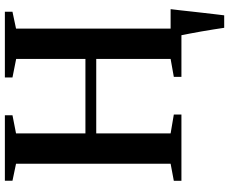

<svg xmlns="http://www.w3.org/2000/svg" viewBox="-98 -686 963 808"><g transform="rotate(-90 384.0 -281.5)"><path d="M671.5 180Q668.5 159.5 664.5 134.2Q660.5 109 656 83.2Q651.5 57.5 647.2 35.2Q643 13 640 -1.5L609 -45.5H750Q747.5 -26.5 745 -3.5Q742.5 19.5 739.8 44.2Q737 69 734.2 93.5Q731.5 118 728.8 140.2Q726 162.5 724 180ZM99.5 -45.5V-696L28 -711V-743H303.5V-711L227 -696V-404H540.5V-695.5L462.5 -711V-743H739V-711L668 -696V-45.5L740 -32V0H465V-32L540.5 -45.5V-358.5H227V-45.5L306.5 -32V0H27.5V-32Z"/></g></svg>

Font: Merriweather 96pt SemiBold
Style: Regular
Weight: 600
Version: Version 2.100